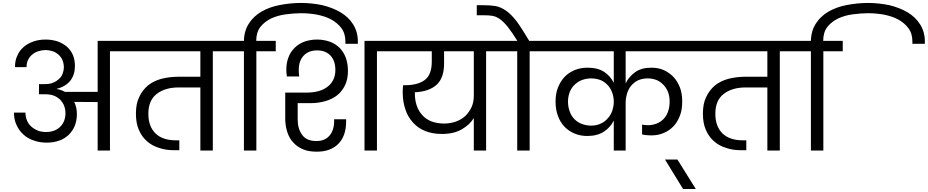

<svg xmlns="http://www.w3.org/2000/svg" viewBox="-20 -1016 6263 1296"><path d="M282.2 -448.2Q315.9 -448.2 338.9 -458Q363.3 -468.3 378.9 -483.9Q395 -498 402.8 -519Q411.1 -541.5 411.1 -560.1Q411.1 -585.9 401.9 -609.9Q391.6 -632.3 375 -647Q356 -663.6 335.9 -669.9Q310.1 -678.2 288.1 -678.2Q263.7 -678.2 237.8 -669.9Q215.3 -663.1 196.8 -647Q179.7 -633.3 168.9 -610.8Q159.2 -590.8 159.2 -563H81.1Q81.1 -608.4 97.2 -641.1Q111.8 -675.3 140.1 -699.2Q165.5 -721.7 205.1 -735.8Q242.2 -749 288.1 -749Q329.1 -749 368.2 -736.8Q404.8 -723.6 431.2 -701.2Q457.5 -677.7 472.2 -645Q485.8 -610.8 485.8 -570.8Q485.8 -513.2 456.1 -473.1Q423.3 -431.2 363.8 -417V-415Q390.1 -411.1 418 -396H639.2V-740.2H854V-669.9H722.2V0H639.2V-327.1L481 -328.1Q499 -291.5 499 -246.1Q499 -204.1 484.9 -167Q471.2 -133.3 443.8 -106Q416 -79.6 379.9 -66.9Q341.3 -53.2 295.9 -53.2Q247.1 -53.2 207 -67.9Q166.5 -81.1 137.2 -108.9Q108.4 -134.8 90.8 -173.8Q74.2 -210.4 74.2 -255.9H151.9Q151.9 -227.5 162.1 -203.1Q172.9 -177.2 190.9 -162.1Q209.5 -145 234.9 -134.8Q259.3 -125 290 -125Q351.1 -125 387.2 -161.1Q421.9 -195.8 421.9 -252.9Q421.9 -294.9 398.9 -328.1H396L395 -334Q377.9 -354 351.1 -367.2Q325.2 -379.9 282.2 -379.9H243.2V-448.2Z M1548.8 -669.9H1416.5V0H1332.5V-425.8H1186.5Q1094.2 -425.8 1037.6 -381.8Q981.4 -338.4 981.4 -248Q981.4 -163.6 1028.8 -116.2Q1076.2 -68.8 1168.5 -68.8H1190.4V-2H1157.7Q1096.7 -2 1052.7 -18.1Q1004.9 -32.7 970.7 -64Q937 -93.3 916.5 -141.1Q897.5 -185.5 897.5 -249Q897.5 -316.4 919.4 -360.8Q940.9 -407.2 978.5 -439Q1016.1 -469.2 1068.8 -483.9Q1125.5 -498 1182.6 -498H1332.5V-669.9H800.8V-740.2H1548.8Z M1626.5 -669.9H1494.6V-740.2H1626.5Q1627.9 -808.6 1660.6 -857.9Q1690.4 -905.3 1745.6 -938Q1799.8 -968.8 1867.7 -981.9Q1941.4 -996.1 2011.7 -996.1Q2083.5 -996.1 2156.2 -981Q2227.5 -963.4 2278.3 -933.1Q2332.5 -900.9 2363.3 -852.1Q2395.5 -801.3 2395.5 -736.8V-720.2H2311.5V-735.8Q2311.5 -790.5 2283.7 -827.1Q2255.9 -863.3 2212.4 -886.2Q2173.3 -906.7 2115.7 -918Q2063 -926.8 2011.7 -926.8Q1963.9 -926.8 1906.2 -918.9Q1855.5 -912.1 1809.6 -891.1Q1765.6 -869.6 1737.3 -834Q1709.5 -797.4 1709.5 -740.2H1841.3V-669.9H1710.4V0H1626.5Z M2118.7 7.8Q2062.5 7.8 2026.4 -7.8Q1986.3 -24.4 1959.5 -54.2Q1933.1 -82 1919.4 -124Q1905.3 -167.5 1905.3 -215.8V-391.1H2051.3Q2091.8 -391.1 2126.5 -399.9Q2162.6 -409.2 2187.5 -428.2Q2214.4 -447.3 2228.5 -475.1Q2243.7 -504.4 2243.7 -543Q2243.7 -606.4 2210.4 -641.1Q2177.2 -675.8 2120.6 -675.8Q2063.5 -675.8 2030.3 -641.1Q1996.6 -606 1996.6 -543.9Q1996.6 -522.5 1999.5 -500H1916.5L1913.6 -522.9Q1912.6 -529.8 1912.6 -545.9Q1912.6 -591.8 1927.2 -628.9Q1939.9 -664.6 1968.3 -692.9Q1995.6 -720.2 2034.7 -734.9Q2074.7 -749 2120.6 -749Q2164.1 -749 2205.6 -734.9Q2241.7 -722.2 2271.5 -693.8Q2298.8 -666.5 2313.5 -627.9Q2328.6 -587.9 2328.6 -538.1Q2328.6 -480.5 2309.6 -441.9Q2289.1 -399.9 2257.3 -374Q2223.6 -347.2 2178.2 -334Q2128.9 -319.8 2079.6 -319.8H1989.3V-210Q1989.3 -146.5 2019.5 -106Q2048.3 -64 2116.2 -64Q2173.3 -64 2204.6 -101.1Q2235.4 -137.7 2235.4 -198.2V-210.9H2316.4V-196.8Q2316.4 -99.1 2264.6 -45.9Q2212.4 7.8 2118.7 7.8ZM2440.4 0V-740.2H2656.2V-669.9H2524.4V0Z M2979.5 -182.1Q3020 -182.1 3058.6 -195.8Q3095.7 -209.5 3121.6 -233.9Q3146.5 -258.8 3163.6 -293.9Q3178.2 -328.1 3178.2 -370.1V-669.9H2977.5V-586.9Q2977.5 -490.2 2927.2 -443.8Q2875.5 -397.5 2780.3 -393.1V-386.2Q2780.3 -292 2832.5 -236.8Q2882.8 -182.1 2979.5 -182.1ZM2602.5 -669.9V-740.2H3393.6V-669.9H3261.2V0H3178.2V-219.2Q3150.9 -174.3 3097.2 -143.1Q3043.5 -111.8 2962.4 -111.8Q2899.9 -111.8 2849.6 -131.8Q2800.8 -151.4 2767.6 -189Q2732.4 -227.1 2716.3 -277.8Q2698.2 -330.1 2698.2 -394Q2698.2 -417 2701.2 -440.9H2715.3Q2799.8 -440.9 2847.2 -476.1Q2894.5 -511.2 2894.5 -601.1V-669.9Z M3339.4 -669.9V-740.2H3472.2Q3436 -798.3 3407.2 -835Q3378.4 -870.1 3354 -887.2Q3328.1 -905.3 3303.2 -909.2Q3279.3 -913.1 3240.2 -913.1H3198.2V-981H3239.3Q3288.1 -981 3325.2 -975.1Q3361.8 -967.8 3396 -943.8Q3430.7 -919.4 3467.3 -872.1Q3501.5 -825.7 3552.2 -740.2H3686V-669.9H3555.2V0H3471.2V-669.9Z M4123 -202.1Q4099.6 -155.8 4057.1 -127.9Q4012.7 -98.1 3943.4 -98.1Q3896.5 -98.1 3856.9 -115.2Q3817.4 -132.3 3790 -161.1Q3760.3 -192.9 3746.1 -233.9Q3730 -275.4 3730 -330.1Q3730 -383.3 3746.1 -424.8Q3763.7 -468.3 3791 -497.1Q3818.4 -525.9 3859.4 -543Q3897.9 -559.1 3946.3 -559.1Q4015.1 -559.1 4058.1 -530.8Q4099.6 -503.4 4123 -457V-669.9H3633.3V-740.2H4681.2V-669.9H4203.1V-453.1Q4224.1 -497.6 4267.1 -528.8Q4309.1 -559.1 4376 -559.1Q4424.3 -559.1 4460 -543Q4498 -525.9 4526.4 -496.1Q4552.2 -469.2 4570.3 -423.8Q4585 -382.3 4585 -332Q4585 -273.4 4569.3 -234.9Q4551.8 -189.5 4525.4 -163.1Q4496.6 -132.8 4459 -118.2Q4423.3 -102.1 4376 -102.1Q4336.4 -102.1 4314 -108.9V-174.8L4334 -171.9Q4340.8 -170.9 4356 -170.9Q4383.3 -170.9 4413.1 -182.1Q4440.4 -193.4 4459 -212.9Q4479 -232.9 4489.3 -263.2Q4500 -293 4500 -330.1Q4500 -365.2 4489.3 -395Q4478 -422.4 4457 -444.8Q4435.5 -466.3 4411.1 -476.1Q4382.8 -486.8 4353 -486.8Q4314.9 -486.8 4285.2 -473.1Q4257.8 -459 4238.3 -435.1Q4219.2 -409.7 4211.9 -381.8Q4203.1 -351.6 4203.1 -321.8V0H4123ZM3814 -330.1Q3814 -293.5 3826.2 -262.2Q3835.9 -233.4 3858.4 -210.9Q3879.9 -189.5 3908.2 -179.2Q3939.5 -168 3969.2 -168Q4008.8 -168 4038.1 -183.1Q4064.9 -195.3 4085.9 -221.2Q4105 -243.2 4114.3 -272.9Q4123 -301.8 4123 -328.1Q4123 -356.4 4114.3 -384.8Q4105.5 -412.6 4086.9 -436Q4064.9 -460.9 4039.1 -473.1Q4007.8 -486.8 3969.2 -486.8Q3939 -486.8 3909.2 -476.1Q3882.8 -466.8 3859.4 -444.8Q3837.9 -424.8 3826.2 -396Q3814 -364.7 3814 -330.1Z M4676.8 259.8H4590.8L4468.8 61H4552.7Z M5376 -669.9H5243.7V0H5159.7V-425.8H5013.7Q4921.4 -425.8 4864.7 -381.8Q4808.6 -338.4 4808.6 -248Q4808.6 -163.6 4856 -116.2Q4903.3 -68.8 4995.6 -68.8H5017.6V-2H4984.9Q4923.8 -2 4879.9 -18.1Q4832 -32.7 4797.9 -64Q4764.2 -93.3 4743.7 -141.1Q4724.6 -185.5 4724.6 -249Q4724.6 -316.4 4746.6 -360.8Q4768.1 -407.2 4805.7 -439Q4843.3 -469.2 4896 -483.9Q4952.6 -498 5009.8 -498H5159.7V-669.9H4627.9V-740.2H5376Z M5453.6 -669.9H5321.8V-740.2H5453.6Q5455.1 -808.6 5487.8 -857.9Q5517.6 -905.3 5572.8 -938Q5627 -968.8 5694.8 -981.9Q5768.6 -996.1 5838.9 -996.1Q5910.6 -996.1 5983.4 -981Q6054.7 -963.4 6105.5 -933.1Q6159.7 -900.9 6190.4 -852.1Q6222.7 -801.3 6222.7 -736.8V-720.2H6138.7V-735.8Q6138.7 -790.5 6110.8 -827.1Q6083 -863.3 6039.6 -886.2Q6000.5 -906.7 5942.9 -918Q5890.1 -926.8 5838.9 -926.8Q5791 -926.8 5733.4 -918.9Q5682.6 -912.1 5636.7 -891.1Q5592.8 -869.6 5564.5 -834Q5536.6 -797.4 5536.6 -740.2H5668.5V-669.9H5537.6V0H5453.6Z"/></svg>

Font: PoppinsZ
Style: Regular
Weight: 400
Designer: Ninad Kale (Devanagari), Jonny Pinhorn (Latin)
Foundry: Indian Type Foundry
Version: Version 3.002;FEAKit 1.0